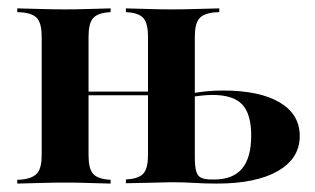

<svg xmlns="http://www.w3.org/2000/svg" viewBox="-20 -436 748 456"><path d="M134.7 -2.4Q108.1 -2.4 82.3 -1.6Q56.5 -0.8 21 0V-8.9L33.1 -9.7Q58.9 -12.9 69 -25.4Q79 -37.9 79 -67.7V-348.4Q79 -379 69 -391.5Q58.9 -404 33.1 -406.5L21 -407.3V-416.1Q56.5 -415.3 82.3 -414.5Q108.1 -413.7 134.7 -413.7Q160.5 -413.7 184.7 -414.5Q208.9 -415.3 242.7 -416.1V-407.3L234.7 -406.5Q209.7 -404 200 -391.5Q190.3 -379 190.3 -348.4V-67.7Q190.3 -37.1 200 -24.6Q209.7 -12.1 234.7 -9.7L242.7 -8.9V0Q208.9 -0.8 184.7 -1.6Q160.5 -2.4 134.7 -2.4ZM331.5 -208.1V-348.4Q331.5 -379 321.8 -391.5Q312.1 -404 287.1 -406.5L279 -407.3V-416.1Q312.9 -415.3 337.5 -414.5Q362.1 -413.7 387.1 -413.7Q413.7 -413.7 439.5 -414.5Q465.3 -415.3 500.8 -416.1V-407.3L488.7 -406.5Q462.9 -404 452.8 -391.5Q442.7 -379 442.7 -348.4V-208.1ZM147.6 -209.7V-218.5H375.8V-209.7ZM387.1 -3.2Q362.1 -2.4 337.5 -2Q312.9 -1.6 279 -0.8V-9.7L287.1 -10.5Q312.1 -12.9 321.8 -25.4Q331.5 -37.9 331.5 -68.5V-208.1H442.7V-62.9Q442.7 -41.1 446 -29.4Q449.2 -17.7 458.1 -13.7Q466.9 -9.7 483.1 -9.7H488.7Q533.1 -9.7 554.8 -35.5Q576.6 -61.3 576.6 -113.7Q576.6 -165.3 555.2 -187.9Q533.9 -210.5 484.7 -210.5Q471.8 -210.5 457.7 -208.9Q443.5 -207.3 423.4 -204V-212.1Q448.4 -216.9 468.5 -219Q488.7 -221 509.7 -221Q596.8 -221 644.4 -192.7Q691.9 -164.5 691.9 -112.9Q691.9 -59.7 639.9 -29.8Q587.9 0 495.2 0Q466.1 0 441.5 -1.6Q416.9 -3.2 387.1 -3.2Z"/></svg>

Font: Playfair 144pt SemiCondensed
Style: Bold
Weight: 700
Width: 4
Designer: Claus Eggers Sørensen
Foundry: Claus Eggers Sørensen
Version: Version 2.203